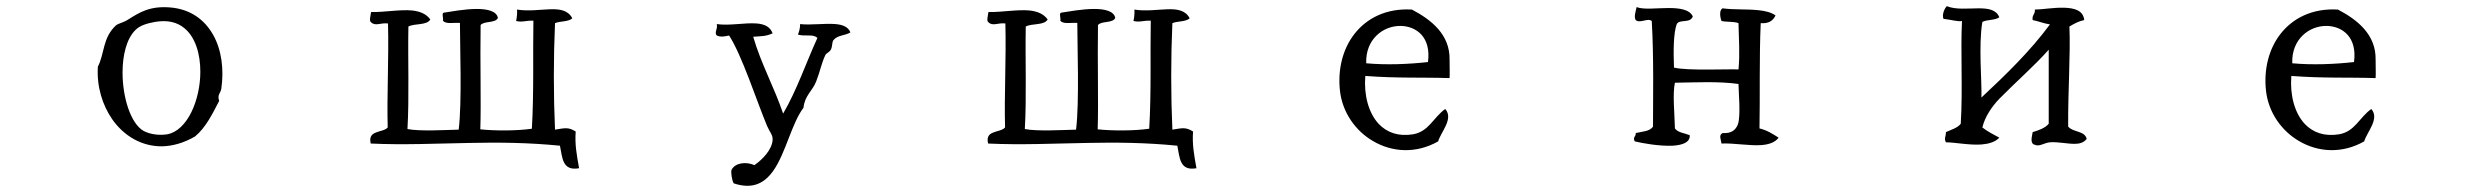

<svg xmlns="http://www.w3.org/2000/svg" viewBox="-20 -509 8040 622"><path d="M697 -222C706 -284 698 -348 670 -397C642 -446 596 -480 530 -485C465 -490 432 -469 394 -445C380 -436 363 -433 356 -427C312 -387 319 -335 297 -293C293 -228 312 -168 344 -122C382 -68 440 -34 506 -35C540 -36 576 -46 612 -67C647 -96 668 -140 690 -182C683 -203 695 -207 697 -222ZM629 -277C629 -185 587 -86 522 -74C498 -70 467 -73 445 -85C403 -109 377 -194 377 -274C377 -330 390 -384 419 -412C434 -427 456 -433 482 -438C523 -445 554 -437 577 -418C613 -389 629 -334 629 -277Z M1856 36C1848 -9 1842 -41 1845 -83C1821 -98 1810 -94 1778 -89C1773 -201 1773 -321 1778 -434C1794 -441 1823 -438 1834 -450C1820 -476 1794 -480 1762 -479C1730 -478 1692 -472 1655 -478C1656 -464 1654 -451 1652 -441C1673 -436 1683 -443 1708 -442C1706 -335 1710 -209 1703 -92C1655 -85 1584 -85 1536 -90C1539 -175 1535 -311 1537 -428C1549 -442 1585 -433 1593 -451C1589 -473 1559 -480 1525 -480C1485 -480 1439 -471 1418 -468C1410 -467 1417 -450 1415 -442C1424 -430 1450 -436 1470 -435C1470 -360 1477 -179 1466 -89C1424 -88 1339 -83 1300 -91C1306 -194 1301 -314 1303 -423C1323 -434 1363 -426 1374 -446C1361 -464 1341 -472 1316 -475C1276 -479 1225 -469 1182 -470C1181 -459 1175 -441 1182 -437C1196 -423 1213 -436 1237 -433C1240 -319 1233 -198 1236 -96C1227 -86 1209 -85 1196 -79C1184 -74 1176 -65 1181 -44C1287 -39 1394 -44 1504 -46C1597 -48 1693 -47 1794 -37C1802 1 1801 46 1856 36Z M2735 -404C2728 -422 2710 -429 2687 -431C2652 -434 2606 -427 2572 -431C2572 -417 2569 -407 2565 -397C2587 -390 2615 -400 2628 -386C2591 -305 2561 -216 2517 -141C2488 -227 2446 -301 2420 -390C2447 -392 2461 -391 2483 -401C2475 -423 2456 -431 2431 -433C2393 -436 2343 -425 2302 -431C2306 -415 2293 -404 2302 -394C2315 -388 2328 -391 2342 -394C2384 -329 2430 -185 2465 -101C2473 -82 2484 -72 2483 -56C2481 -24 2451 7 2424 26C2397 14 2362 18 2350 41C2347 47 2351 76 2357 85C2420 106 2458 83 2486 43C2526 -15 2545 -110 2583 -160C2587 -200 2612 -214 2624 -245C2637 -278 2641 -304 2654 -331C2657 -337 2668 -340 2672 -349C2677 -359 2675 -373 2680 -379C2694 -396 2717 -393 2735 -404Z M3856 36C3848 -9 3842 -41 3845 -83C3821 -98 3810 -94 3778 -89C3773 -201 3773 -321 3778 -434C3794 -441 3823 -438 3834 -450C3820 -476 3794 -480 3762 -479C3730 -478 3692 -472 3655 -478C3656 -464 3654 -451 3652 -441C3673 -436 3683 -443 3708 -442C3706 -335 3710 -209 3703 -92C3655 -85 3584 -85 3536 -90C3539 -175 3535 -311 3537 -428C3549 -442 3585 -433 3593 -451C3589 -473 3559 -480 3525 -480C3485 -480 3439 -471 3418 -468C3410 -467 3417 -450 3415 -442C3424 -430 3450 -436 3470 -435C3470 -360 3477 -179 3466 -89C3424 -88 3339 -83 3300 -91C3306 -194 3301 -314 3303 -423C3323 -434 3363 -426 3374 -446C3361 -464 3341 -472 3316 -475C3276 -479 3225 -469 3182 -470C3181 -459 3175 -441 3182 -437C3196 -423 3213 -436 3237 -433C3240 -319 3233 -198 3236 -96C3227 -86 3209 -85 3196 -79C3184 -74 3176 -65 3181 -44C3287 -39 3394 -44 3504 -46C3597 -48 3693 -47 3794 -37C3802 1 3801 46 3856 36Z M4676 -256C4677 -266 4676 -298 4676 -315C4678 -398 4615 -446 4554 -478C4471 -483 4407 -450 4367 -398C4330 -350 4313 -284 4321 -214C4329 -145 4371 -85 4428 -52C4489 -16 4567 -10 4639 -51C4648 -82 4690 -124 4662 -156C4623 -128 4609 -83 4558 -74C4510 -66 4473 -80 4447 -107C4413 -143 4398 -202 4403 -263C4509 -255 4583 -259 4676 -256ZM4606 -308C4543 -301 4472 -298 4406 -304C4403 -381 4460 -426 4518 -425C4569 -424 4617 -388 4606 -308Z M5742 -63C5723 -75 5705 -87 5680 -93C5682 -193 5679 -322 5684 -434C5710 -432 5724 -442 5732 -459C5718 -469 5698 -474 5676 -476C5639 -480 5596 -477 5561 -482C5549 -478 5552 -453 5557 -441C5574 -437 5597 -440 5612 -434C5613 -381 5617 -336 5612 -284C5586 -286 5447 -279 5403 -290C5401 -342 5401 -402 5412 -431C5421 -448 5456 -432 5464 -456C5453 -479 5420 -483 5385 -483C5347 -483 5305 -477 5282 -486C5278 -469 5273 -454 5279 -444C5293 -432 5318 -452 5331 -441C5338 -325 5335 -178 5335 -99C5325 -83 5300 -83 5279 -78C5281 -67 5268 -65 5276 -51C5300 -45 5356 -35 5399 -37C5431 -39 5456 -48 5454 -71C5437 -78 5416 -79 5406 -93C5405 -143 5398 -204 5406 -241C5475 -242 5547 -246 5612 -237C5612 -214 5620 -133 5610 -106C5603 -88 5589 -76 5561 -78C5547 -72 5555 -58 5557 -44C5597 -46 5647 -36 5687 -39C5710 -41 5730 -47 5742 -63Z M6740 -59C6734 -86 6695 -80 6680 -99C6679 -209 6688 -337 6684 -423C6699 -432 6713 -440 6732 -444C6729 -475 6701 -483 6667 -484C6633 -485 6595 -478 6572 -478C6574 -463 6562 -461 6565 -444C6585 -440 6600 -433 6621 -430C6556 -342 6478 -267 6399 -193C6401 -241 6389 -362 6402 -438C6417 -446 6444 -443 6457 -453C6447 -478 6421 -482 6390 -482C6356 -482 6316 -477 6287 -489C6278 -480 6271 -461 6276 -448C6302 -445 6324 -438 6336 -441C6331 -342 6339 -220 6332 -108C6321 -94 6301 -89 6284 -81C6284 -65 6277 -61 6284 -48C6313 -48 6360 -38 6400 -41C6423 -43 6444 -49 6457 -63C6438 -73 6419 -83 6402 -96C6410 -130 6432 -163 6457 -189C6509 -242 6572 -297 6617 -348V-108C6605 -94 6585 -87 6565 -81C6563 -67 6555 -44 6572 -40C6587 -33 6601 -46 6621 -48C6646 -50 6676 -43 6701 -43C6717 -43 6731 -47 6740 -59Z M7676 -256C7677 -266 7676 -298 7676 -315C7678 -398 7615 -446 7554 -478C7471 -483 7407 -450 7367 -398C7330 -350 7313 -284 7321 -214C7329 -145 7371 -85 7428 -52C7489 -16 7567 -10 7639 -51C7648 -82 7690 -124 7662 -156C7623 -128 7609 -83 7558 -74C7510 -66 7473 -80 7447 -107C7413 -143 7398 -202 7403 -263C7509 -255 7583 -259 7676 -256ZM7606 -308C7543 -301 7472 -298 7406 -304C7403 -381 7460 -426 7518 -425C7569 -424 7617 -388 7606 -308Z"/></svg>

Font: Yuji Syuku Std R
Style: Regular
Weight: 400
Designer: Kataoka Yuji
Foundry: Kinuta Font Factory
Version: Version 3.000;hotconv 1.0.111;makeotfexe 2.5.65597